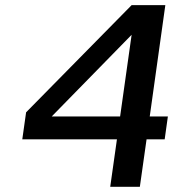

<svg xmlns="http://www.w3.org/2000/svg" viewBox="-20 -720 699 740"><path d="M487.3 -700.2H617.2L557.1 -271H627L614.7 -183.1H544.9L519 0H404.8L430.7 -183.1H65.9L80.6 -287.1ZM179.2 -271H442.9L487.3 -585.9Z"/></svg>

Font: Fivo Sans Med
Style: Regular
Weight: 450
Designer: Alexander Slobzheninov
Foundry: Alexander Slobzheninov
Version: 1.0